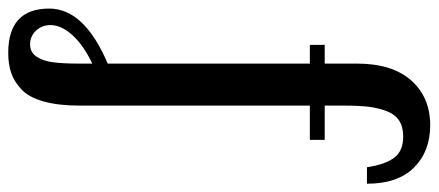

<svg xmlns="http://www.w3.org/2000/svg" viewBox="-388 -478 1040 455"><g transform="rotate(90 131.5 -250.0)"><path d="M9.8 -464.8V-500H54.2V-576.2Q54.2 -660.2 94.2 -705.1Q134.3 -750 200.2 -750Q262.2 -750 300.5 -711.7Q338.9 -673.3 338.9 -600.1H299.8Q293.5 -643.1 277.3 -664.6Q261.2 -686 227.1 -686Q204.1 -686 189.2 -676.3Q174.3 -666.5 166.7 -646.5Q159.2 -626.5 156.5 -603.8Q153.8 -581.1 153.8 -547.9V-500H234.9V-464.8H153.8V80.1Q153.8 130.9 144 165.8Q134.3 200.7 115.7 218.3Q97.2 235.8 76.4 242.9Q55.7 250 28.8 250Q-76.2 250 -76.2 152.8Q-76.2 69.8 54.2 14.2V-464.8ZM8.8 198.2Q27.3 198.2 37.6 183.1Q47.9 168 51 144.3Q54.2 120.6 54.2 82V50.8Q10.3 71.8 -13.4 98.1Q-37.1 124.5 -37.1 149.9Q-37.1 169.9 -23.9 184.1Q-10.7 198.2 8.8 198.2Z"/></g></svg>

Font: Lobster Two
Style: Regular
Weight: 400
Designer: Pablo Impallari
Foundry: Pablo Impallari. www.impallari.com
Version: Version 1.006